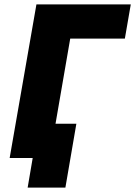

<svg xmlns="http://www.w3.org/2000/svg" viewBox="-20 -720 616 875"><path d="M24 0H129L106 135H278L328 -156H233L300 -544H549L576 -700H146Z"/></svg>

Font: Fixel Display 20240404 ExBold
Style: Italic
Weight: 800
Italic angle: -10°
Designer: AlfaBravo + MacPaw
Foundry: Kyrylo Tkachov, Marchela Mozhyna, Serhii Makarenko, Maria Weinstein, Zakhar Kryvoshyya
Version: Version 1.211;Glyphs 3.2 (3225)